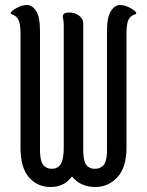

<svg xmlns="http://www.w3.org/2000/svg" viewBox="-20 -720 588 768"><path d="M486 -586V-131Q486 -50 449.5 -11Q413 28 362 28Q302 28 268 -14Q237 28 182 28Q130 28 96 -10.5Q62 -49 62 -131V-586Q62 -623 54 -640Q46 -657 27 -663Q23 -664 23 -667Q23 -675 45.5 -687.5Q68 -700 87 -700Q109 -700 124.5 -676Q140 -652 140 -596V-121Q140 -94 145 -77Q150 -60 159 -54Q168 -48 173.5 -46.5Q179 -45 187 -45Q196 -45 201.5 -46.5Q207 -48 216 -55Q225 -62 230 -81.5Q235 -101 235 -131V-621Q235 -632 233 -641.5Q231 -651 231 -653Q231 -670 257 -670Q281 -670 297 -657Q313 -644 313 -626V-121Q313 -94 317.5 -77Q322 -60 331 -54Q340 -48 345.5 -46.5Q351 -45 360 -45Q368 -45 373.5 -46.5Q379 -48 388.5 -54Q398 -60 403 -77Q408 -94 408 -121V-596Q408 -651 423.5 -675.5Q439 -700 460 -700Q480 -700 502.5 -687.5Q525 -675 525 -667Q525 -664 521 -663Q501 -657 493.5 -640Q486 -623 486 -586Z"/></svg>

Font: Grand Hotel
Style: Regular
Weight: 400
Designer: Brian J. Bonislawsky & Jim Lyles for Astigmatic (AOETI)
Foundry: Astigmatic (AOETI)
Version: Version 001.000